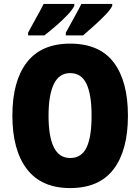

<svg xmlns="http://www.w3.org/2000/svg" viewBox="-20 -947 714 977"><path d="M631 -358Q631 -182 558 -86Q485 10 337 10Q191 10 117 -86.5Q43 -183 43 -359Q43 -534 116.5 -629.5Q190 -725 337 -725Q486 -725 558.5 -629.5Q631 -534 631 -358ZM227 -358Q227 -252 254 -197.5Q281 -143 337 -143Q395 -143 420.5 -196.5Q446 -250 446 -358Q446 -466 420 -520.5Q394 -575 337 -575Q281 -575 254 -519.5Q227 -464 227 -358ZM551 -917Q542 -898 515.5 -870.5Q489 -843 457.5 -815Q426 -787 403 -767H315V-781Q340 -827 361.5 -865.5Q383 -904 394 -927H551ZM358 -917Q349 -898 323 -870.5Q297 -843 265 -815.5Q233 -788 206 -767H123V-781Q148 -828 169.5 -866Q191 -904 202 -927H358Z"/></svg>

Font: Noto Sans Khmer UI Condensed Black
Style: Regular
Weight: 900
Width: 3
Designer: Danh Hong and the Monotype Design Team
Foundry: Monotype Imaging Inc.
Version: Version 2.002; ttfautohint (v1.8.4.7-5d5b)